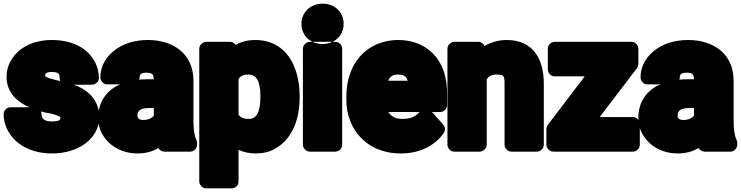

<svg xmlns="http://www.w3.org/2000/svg" viewBox="-30 -796 4075 1056"><path d="M302 -350C280 -355 259 -360 244 -365C217 -374 218 -377 218 -380C218 -390 222 -400 254 -400C291 -400 298 -390 298 -368C298 -367 299 -356 302 -350ZM195 -183C205 -180 214 -178 225 -176C248 -172 262 -169 273 -165C304 -154 302 -153 302 -146C302 -139 299 -128 258 -128C214 -128 200 -141 198 -170C198 -172 197 -179 195 -183ZM131 -206H27C11 -206 -10 -191 -10 -168C-10 -141 -4 -114 8 -88C48 -2 141 48 255 48C330 48 393 28 440 -7C479 -37 516 -84 516 -152C516 -251 447 -305 376 -330H476C492 -330 514 -345 514 -368C514 -399 506 -426 494 -452C452 -535 363 -576 255 -576C182 -576 121 -555 76 -518C40 -487 6 -439 6 -374C6 -283 70 -233 131 -206Z M735 -358C736 -362 738 -366 738 -370C738 -386 744 -396 776 -396C808 -396 814 -388 816 -360H791C772 -360 753 -360 735 -358ZM784 -576C708 -576 644 -555 597 -517C559 -487 522 -438 522 -370C522 -354 536 -332 559 -332H630C560 -301 510 -240 510 -148C510 -119 515 -93 527 -69C561 0 633 48 727 48C772 48 810 37 841 18C847 29 860 38 874 38H1017C1033 38 1054 23 1054 0V-8C1054 -13 1053 -19 1051 -24C1039 -50 1034 -82 1034 -128V-352C1034 -500 923 -576 784 -576ZM726 -159C726 -188 741 -202 796 -202H816V-160C806 -147 786 -136 758 -136C734 -136 726 -147 726 -159Z M1266 -549C1259 -559 1248 -566 1235 -566H1104C1088 -566 1066 -551 1066 -528V203C1066 219 1081 240 1104 240H1245C1261 240 1282 226 1282 203V28C1307 40 1340 48 1375 48C1412 48 1449 41 1481 23C1573 -27 1618 -133 1618 -259V-270C1618 -313 1612 -354 1602 -390C1575 -489 1505 -576 1374 -576C1332 -576 1296 -566 1266 -549ZM1338 -142C1306 -142 1292 -151 1282 -166V-362C1292 -376 1304 -386 1337 -386C1381 -386 1402 -348 1402 -270V-259C1402 -180 1381 -142 1338 -142Z M1815 38C1831 38 1852 23 1852 0V-528C1852 -544 1838 -566 1815 -566H1674C1658 -566 1636 -551 1636 -528V0C1636 16 1651 38 1674 38ZM1744 -554C1682 -554 1628 -596 1628 -665C1628 -731 1681 -776 1744 -776C1807 -776 1860 -733 1860 -665C1860 -597 1807 -554 1744 -554Z M2106 -180H2277C2257 -156 2230 -142 2184 -142C2144 -142 2121 -156 2106 -180ZM2346 -180H2392C2408 -180 2429 -195 2429 -218V-278C2429 -320 2424 -360 2413 -396C2381 -501 2292 -576 2159 -576C2116 -576 2077 -567 2041 -552C1937 -506 1875 -401 1875 -265V-246C1875 -207 1881 -169 1895 -134C1935 -28 2033 48 2174 48C2283 48 2362 3 2410 -63C2420 -77 2420 -97 2408 -110ZM2212 -352H2105C2115 -375 2129 -386 2158 -386C2193 -386 2206 -375 2212 -352Z M2699 -386C2740 -386 2745 -381 2745 -337V0C2745 16 2760 38 2783 38H2924C2940 38 2961 23 2961 0V-336C2961 -469 2904 -576 2757 -576C2710 -576 2669 -563 2635 -543C2630 -554 2617 -566 2601 -566H2468C2452 -566 2431 -551 2431 -528V0C2431 16 2445 38 2468 38H2609C2625 38 2647 23 2647 0V-361C2658 -375 2673 -386 2699 -386Z M3268 -152 3474 -422C3478 -428 3481 -437 3481 -445V-528C3481 -544 3467 -566 3444 -566H3020C3004 -566 2983 -551 2983 -528V-414C2983 -398 2997 -376 3020 -376H3186L2983 -109C2979 -103 2975 -94 2975 -86V0C2975 16 2990 38 3013 38H3452C3468 38 3489 23 3489 0V-114C3489 -130 3475 -152 3452 -152Z M3706 -358C3707 -362 3709 -366 3709 -370C3709 -386 3715 -396 3747 -396C3779 -396 3785 -388 3787 -360H3762C3743 -360 3724 -360 3706 -358ZM3755 -576C3679 -576 3615 -555 3568 -517C3530 -487 3493 -438 3493 -370C3493 -354 3507 -332 3530 -332H3601C3531 -301 3481 -240 3481 -148C3481 -119 3486 -93 3498 -69C3532 0 3604 48 3698 48C3743 48 3781 37 3812 18C3818 29 3831 38 3845 38H3988C4004 38 4025 23 4025 0V-8C4025 -13 4024 -19 4022 -24C4010 -50 4005 -82 4005 -128V-352C4005 -500 3894 -576 3755 -576ZM3697 -159C3697 -188 3712 -202 3767 -202H3787V-160C3777 -147 3757 -136 3729 -136C3705 -136 3697 -147 3697 -159Z"/></svg>

Font: Asimov Print
Style: E
Weight: 500
Designer: Google
Version: Version 2.000980; 2014